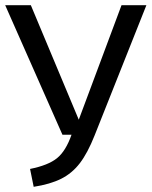

<svg xmlns="http://www.w3.org/2000/svg" viewBox="-20 -709 585 741"><path d="M345 -186Q318 -118 288 -79Q258 -40 216 -19Q174 2 110 12L96 -57Q166 -71 200 -98.5Q234 -126 256 -189H221L0 -689H99L284 -247L449 -689H545Z"/></svg>

Font: FiraGOUPP
Style: Medium
Weight: 400
Designer: bBox Type
Foundry: bBox Type GmbH
Version: Version 1.001